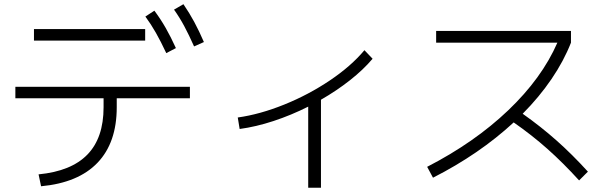

<svg xmlns="http://www.w3.org/2000/svg" viewBox="-20 -838 2852 897"><path d="M463.9 -336.9V-378.9H51.8V-432.6H867.2V-378.9H525.4V-336.9Q525.4 -171.4 435.5 -77.6Q345.7 16.1 171.9 32.2L160.2 -23.4Q313 -38.1 388.4 -116Q463.9 -193.8 463.9 -336.9ZM138.7 -702.1H658.2V-648.4H138.7ZM659.2 -760.7 701.2 -788.1Q730.5 -749 754.4 -707Q778.3 -665 801.8 -613.3L756.8 -589.8Q731 -645 708 -685.3Q685.1 -725.6 659.2 -760.7ZM793 -793 836.9 -818.4Q864.7 -777.8 887.5 -735.6Q910.2 -693.4 932.6 -641.6L886.7 -621.1Q862.3 -675.8 840.6 -716.3Q818.8 -756.8 793 -793Z M1682.6 -603.5 1720.7 -563.5Q1676.8 -511.7 1614.7 -462.9Q1552.7 -414.1 1479.5 -372.1V39.1H1419.9V-339.8Q1340.3 -299.8 1258.1 -272.7Q1175.8 -245.6 1099.6 -235.4L1090.8 -289.1Q1194.8 -303.7 1308.3 -349.6Q1421.9 -395.5 1521 -462.2Q1620.1 -528.8 1682.6 -603.5Z M2584 -638.7H2017.6V-693.4H2647.5V-638.7Q2613.8 -552.7 2556.6 -468.8Q2499.5 -384.8 2421.9 -306.6Q2506.8 -246.6 2580.1 -181.6Q2653.3 -116.7 2726.6 -36.1L2685.5 4.9Q2610.4 -77.6 2537.6 -142.3Q2464.8 -207 2379.9 -266.1Q2219.2 -117.7 2002.9 -7.8L1975.6 -58.6Q2196.8 -172.4 2354.2 -322.5Q2511.7 -472.7 2584 -638.7Z"/></svg>

Font: Pretendard Light
Style: Regular
Weight: 300
Designer: Base glyphs from Inter by Rasmus Andersson; Hangeul glyphs from Noto Sans CJK(Source Han Sans) by Jang Soo-young and Kan
Foundry: Kil Hyung-jin
Version: Version 1.309